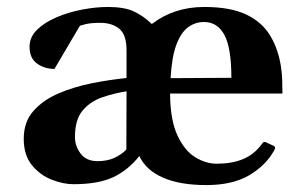

<svg xmlns="http://www.w3.org/2000/svg" viewBox="-20 -515 861 549"><path d="M189.9 11.7Q161.1 11.7 127.9 -1.2Q94.7 -14.2 71.3 -42.7Q47.9 -71.3 47.9 -118.2Q47.9 -166 75.2 -197.3Q102.5 -228.5 146.7 -247.6Q190.9 -266.6 242.2 -276.9Q293.5 -287.1 341.8 -292V-371.6Q341.8 -415.5 321.3 -432.6Q300.8 -449.7 266.6 -449.7Q238.8 -449.7 223.6 -445.6Q208.5 -441.4 208.5 -441.4L135.7 -317.9Q107.4 -317.9 85.9 -333.3Q64.5 -348.6 64.5 -381.3Q64.5 -408.7 85.7 -429.7Q106.9 -450.7 141.1 -465.3Q175.3 -480 214.4 -487.5Q253.4 -495.1 289.1 -495.1Q335.4 -495.1 363 -482.2Q390.6 -469.2 414.1 -446.3Q477.5 -495.1 564 -495.1Q637.7 -495.1 683.1 -473.9Q728.5 -452.6 752.2 -413.8Q775.9 -375 783.7 -322.3Q786.1 -305.7 786.9 -285.9Q787.6 -266.1 787.6 -247.6H466.3Q466.8 -171.9 487.3 -127.9Q507.8 -84 538.3 -65.4Q568.8 -46.9 599.6 -46.9Q642.6 -46.9 674.3 -59.8Q706.1 -72.8 727.5 -101.6Q729.5 -104 731.7 -106.9Q733.9 -109.9 738.8 -108.9L761.2 -98.6Q766.6 -96.7 766.6 -92.8Q766.6 -90.8 765.6 -88.6Q764.6 -86.4 763.7 -84.5Q739.3 -41 691.7 -13.4Q644 14.2 569.8 14.2Q494.6 14.2 446 -7.1Q397.5 -28.3 378.4 -68.8Q346.7 -28.8 304 -8.5Q261.2 11.7 189.9 11.7ZM467.8 -291.5 641.6 -292.5Q641.6 -377.4 621.8 -414.8Q602.1 -452.1 563 -452.1Q538.6 -452.1 518.3 -437.5Q498 -422.9 484.6 -387.9Q471.2 -353 467.8 -291.5ZM258.8 -54.2Q287.6 -54.2 307.9 -64Q328.1 -73.7 341.3 -87.4L341.8 -253.9Q306.6 -248.5 272.5 -236.8Q238.3 -225.1 216.3 -199Q194.3 -172.9 194.3 -123Q194.3 -97.7 210.4 -75.9Q226.6 -54.2 258.8 -54.2Z"/></svg>

Font: Gelasio SemiBold
Style: Regular
Weight: 600
Designer: Eben Sorkin
Foundry: Eben Sorkin
Version: Version 1.008